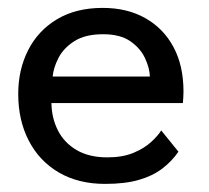

<svg xmlns="http://www.w3.org/2000/svg" viewBox="-20 -442 516 474"><path d="M107 -187.5Q107.5 -150.5 123 -120Q138.5 -89.5 169.2 -71.5Q200 -53.5 245 -53.5Q283 -53.5 309.8 -64.8Q336.5 -76 353.5 -91.8Q370.5 -107.5 378 -120L420.5 -67.5Q404 -43.5 380.2 -25.5Q356.5 -7.5 322.5 2.2Q288.5 12 239.5 12Q173.5 12 125.2 -16.2Q77 -44.5 51 -94.8Q25 -145 25 -210Q25 -270 49.5 -318.2Q74 -366.5 120.8 -394.5Q167.5 -422.5 233.5 -422.5Q294 -422.5 338.8 -397.2Q383.5 -372 408.2 -326Q433 -280 433 -216Q433 -212 432.5 -201.8Q432 -191.5 431.5 -187.5ZM350 -253Q349.5 -273.5 338.2 -298Q327 -322.5 302 -340Q277 -357.5 234.5 -357.5Q190.5 -357.5 163.8 -340.5Q137 -323.5 124.5 -299.2Q112 -275 110 -253Z"/></svg>

Font: League Spartan Thin
Style: Regular
Weight: 400
Version: Version 2.002